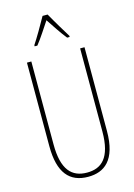

<svg xmlns="http://www.w3.org/2000/svg" viewBox="-140 -1021 767 1102"><g transform="rotate(-15 243.0 -470.0)"><path d="M258 -950H228C204 -906 160 -831 139 -800V-793H155C182 -826 218 -883 243 -920C270 -880 304 -827 332 -793H347V-800C335 -819 284 -903 258 -950ZM414 -217V-714H388V-221C388 -63 328 -15 243 -15C152 -15 98 -71 98 -221V-714H72V-217C72 -59 133 10 243 10C338 10 414 -42 414 -217Z"/></g></svg>

Font: Noto Sans Arabic UI XCn Th
Style: Regular
Weight: 100
Width: 2
Designer: Monotype Design Team, Nadine Chahine and Nizar Qandah
Foundry: Monotype Imaging Inc.
Version: Version 2.010